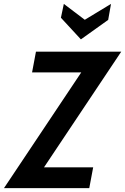

<svg xmlns="http://www.w3.org/2000/svg" viewBox="-60 -965 642 985"><path d="M-39.5 0 384.5 -635 405.5 -593.5H104.5L124.5 -700H562L138 -65L116.5 -106.5H418L398 0ZM355 -763 252.5 -874 267.5 -945 375 -863.5 509.5 -945 495 -863Z"/></svg>

Font: Cabin SemiCondensedSemiBold
Style: Italic
Weight: 600
Width: 4
Italic angle: -10°
Designer: Pablo Impallari
Foundry: Pablo Impallari. http://www.impallari.com Igino Marini. http://www.ikern.com
Version: Version 3.001